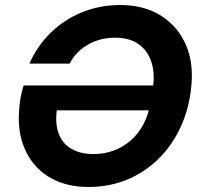

<svg xmlns="http://www.w3.org/2000/svg" viewBox="-20 -732 805 764"><path d="M332 12Q264 12 210.5 -10Q157 -32 121 -72.5Q85 -113 68 -168.5Q51 -224 56 -290Q57 -314 61.5 -340.5Q66 -367 74 -392H618L601 -293H206Q199 -238 214 -199Q229 -160 264.5 -139.5Q300 -119 353 -119Q394 -119 431.5 -132.5Q469 -146 500 -173Q531 -200 551.5 -239Q572 -278 579 -327L589 -385Q597 -445 581 -489.5Q565 -534 529 -558Q493 -582 438 -582Q379 -582 331 -555Q283 -528 257 -479H97Q128 -549 181.5 -601.5Q235 -654 306 -683Q377 -712 458 -712Q549 -712 614 -673.5Q679 -635 713 -568Q747 -501 743 -414Q739 -325 707.5 -247Q676 -169 621.5 -111Q567 -53 493.5 -20.5Q420 12 332 12Z"/></svg>

Font: DM Sans ExtraBold
Style: Italic
Weight: 800
Italic angle: -10°
Designer: Colophon Foundry, Jonny Pinhorn
Foundry: Colophon Foundry
Version: Version 4.004;gftools[0.9.30]